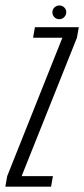

<svg xmlns="http://www.w3.org/2000/svg" viewBox="-57 -700 316 720"><path d="M-37 0H134.5L141.5 -39.5H24.5L25.5 -43L231.5 -558.5L238.5 -598H74L67 -558.5H177.5L176.5 -557.5L-30 -39.5ZM165.5 -628Q176.5 -628 184 -636Q191.5 -644 191.5 -654Q191.5 -665 183.8 -672.2Q176 -679.5 166 -679.5Q155 -679.5 147.2 -672.2Q139.5 -665 139.5 -654Q139.5 -643 147 -635.5Q154.5 -628 165.5 -628Z"/></svg>

Font: Anybody ExtraCondensed Light
Style: Italic
Weight: 300
Width: 2
Italic angle: -10°
Version: Version 1.113;gftools[0.9.25]